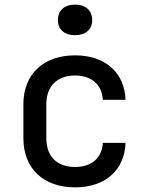

<svg xmlns="http://www.w3.org/2000/svg" viewBox="-20 -799 640 829"><path d="M304 -647C350 -647 378 -672 378 -712C378 -754 350 -779 304 -779C258 -779 230 -754 230 -712C230 -672 258 -647 304 -647ZM304 10C434 10 518 -64 522 -182H424C420 -116 375 -78 304 -78C228 -78 180 -122 180 -202V-349C180 -428 228 -473 304 -473C375 -473 420 -434 424 -368H522C518 -486 434 -560 304 -560C169 -560 81 -480 81 -349V-202C81 -70 169 10 304 10Z"/></svg>

Font: Tekne LDO Medium
Style: Regular
Weight: 500
Monospace: yes
Designer: Alessio Laiso, Mario Rullo, Paolo Rosset
Foundry: Alessio Laiso
Version: Version 1.000;hotconv 1.0.109;makeotfexe 2.5.65596